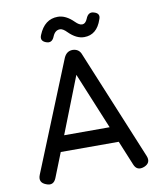

<svg xmlns="http://www.w3.org/2000/svg" viewBox="-93 -938 852 1014"><g transform="rotate(-10 333.0 -431.5)"><path d="M406 -734Q364 -734 323 -775Q302 -797 286 -797Q260 -797 247 -766Q233 -730 201 -743Q170 -755 183 -785Q215 -864 286 -864Q329 -864 371 -822Q391 -802 406 -802Q425 -802 435 -827Q449 -863 479 -853Q513 -843 500 -812Q474 -734 406 -734ZM126 -27Q110 12 72 -4Q32 -19 48 -59L286 -645Q301 -678 333 -678H335Q368 -676 379 -645L621 -59Q637 -20 598 -4Q558 11 543 -27L489 -158H178ZM330 -545 211 -242H455Z"/></g></svg>

Font: Jura
Style: Bold
Weight: 700
Designer: Daniel Johnson, Alexei Vanyashin
Foundry: Daniel Johnson
Version: Version 5.103